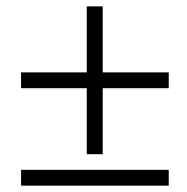

<svg xmlns="http://www.w3.org/2000/svg" viewBox="-20 -585 589 605"><path d="M303.7 -307.1V-99.1H253.4V-307.1H46.4V-356.9H253.4V-564.9H303.7V-356.9H511.7V-307.1ZM511.7 -49.8V0H46.4V-49.8Z"/></svg>

Font: Tinos
Style: Italic
Weight: 400
Italic angle: -16.333°
Designer: Steve Matteson
Foundry: Monotype Imaging Inc.
Version: Version 1.32